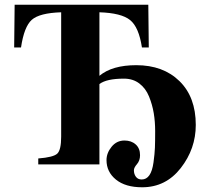

<svg xmlns="http://www.w3.org/2000/svg" viewBox="-20 -696 896 813"><path d="M401 -340V0H142V-25Q206 -30 222.5 -45.5Q239 -61 239 -117V-644Q147 -641 114.5 -612Q82 -583 69 -495H40L42 -676H608L610 -495H581Q568 -581 531 -611Q494 -641 401 -644V-375Q455 -420 557 -420Q671 -420 740 -352.5Q809 -285 809 -167Q809 -66 745.5 15.5Q682 97 582 97Q511 97 471 64.5Q431 32 431 -18Q431 -48 452.5 -74.5Q474 -101 507 -101Q536 -101 554.5 -84.5Q573 -68 573 -39Q573 -16 560 -1Q547 14 547 25Q547 41 555.5 52.5Q564 64 580 64Q600 64 612.5 46Q625 28 630 -8.5Q635 -45 636 -70.5Q637 -96 637 -141Q637 -181 631 -217Q625 -253 611 -287.5Q597 -322 570 -342.5Q543 -363 505 -363Q431 -363 401 -340Z"/></svg>

Font: STIX MathJax Alphabets
Style: Bold
Weight: 700
Designer: MicroPress Inc., with final additions and corrections provided by Coen Hoffman, Elsevier (retired)
Version: Version 1.1.1